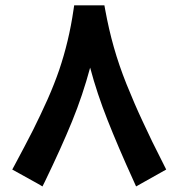

<svg xmlns="http://www.w3.org/2000/svg" viewBox="-20 -666 655 704"><path d="M252 -646.5 249.5 -629.9C238.3 -551.8 220.2 -478 197.3 -410.2C185.5 -376 171.4 -339.8 154.3 -301.3C137.2 -262.7 119.1 -225.6 101.1 -189C82.5 -152.3 60.1 -109.9 34.2 -61.5L24.9 -44.4L118.2 7.3L135.7 17.6L145 -1C184.6 -83 217.8 -156.2 244.1 -220.7C270.5 -285.2 292.5 -351.1 310.5 -418C327.6 -353.5 349.1 -289.6 374 -226.6C398.9 -163.6 430.7 -88.4 470.2 -2L479 17.6L589.4 -44.4L581.1 -61C549.3 -123 523.4 -176.3 503.4 -220.2C482.9 -263.7 463.4 -309.1 444.3 -356.4C406.7 -450.2 383.3 -534.7 365.7 -630.4L362.8 -646.5Z"/></svg>

Font: Samim
Style: Bold
Weight: 700
Foundry: DejaVu fonts team - Redesigned by Saber Rastikerdar
Version: Version 4.0.5